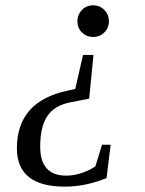

<svg xmlns="http://www.w3.org/2000/svg" viewBox="-20 -489 540 716"><path d="M289.6 -284.2H328.6L312.5 -121.1L240.2 -106.9Q183.6 -95.7 156.7 -56.4Q129.9 -17.1 129.9 58.1Q129.9 166 227.1 166Q255.9 166 285.9 155.8Q315.9 145.5 335.9 130.9L360.4 50.8H392.6L377.4 174.8Q299.8 207 221.7 207Q43 207 43 64Q43 -110.8 231.9 -150.9L260.7 -157.2ZM268.6 -410.2Q268.6 -434.1 285.4 -451.7Q302.2 -469.2 327.1 -469.2Q352.5 -469.2 369.4 -451.7Q386.2 -434.1 386.2 -410.2Q386.2 -385.3 369.1 -368.2Q352.1 -351.1 327.1 -351.1Q302.7 -351.1 285.6 -367.9Q268.6 -384.8 268.6 -410.2Z"/></svg>

Font: Tinos
Style: Italic
Weight: 400
Italic angle: -16.333°
Designer: Steve Matteson
Foundry: Monotype Imaging Inc.
Version: Version 1.32